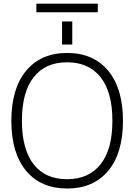

<svg xmlns="http://www.w3.org/2000/svg" viewBox="-20 -1035 741 1065"><path d="M167 -123Q231.4 -41 352.1 -41Q472.7 -41 538.1 -124Q603.5 -207 603.5 -365.2Q603.5 -523.4 538.1 -606.4Q472.7 -689.5 352.1 -689.5Q231.4 -689.5 166.5 -606.4Q101.6 -523.4 101.6 -365.2Q101.6 -207 167 -123ZM181.6 -966.8V-1014.6H522.5V-966.8ZM324.2 -788.1V-916H380.9V-788.1ZM43 -364.7Q43 -543.9 125 -642.6Q207 -741.2 352.5 -741.2Q498 -741.2 580.1 -642.6Q662.1 -543.9 662.1 -364.7Q662.1 -185.5 580.1 -87.4Q498 10.7 352.5 10.7Q207 10.7 125 -87.4Q43 -185.5 43 -364.7Z"/></svg>

Font: Gen Shin Gothic Light
Style: Regular
Weight: 200
Designer: [Source Han Sans]
Ryoko NISHIZUKA  (kana & ideographs); Paul D. Hunt (Latin, Greek & Cyrillic); Wenlong ZHANG  (bopomofo
Version: Version 1.002.20150607